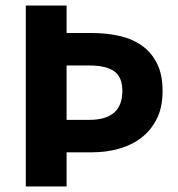

<svg xmlns="http://www.w3.org/2000/svg" viewBox="-20 -672 640 692"><path d="M73 0V-652H220V-553H311Q364 -553 410.5 -542.5Q457 -532 491.5 -507.5Q526 -483 546 -443Q566 -403 566 -344Q566 -286 545.5 -244.5Q525 -203 490 -176Q455 -149 409 -136Q363 -123 311 -123H220V0ZM220 -240H302Q421 -240 421 -344Q421 -395 391 -415.5Q361 -436 302 -436H220Z"/></svg>

Font: Source Code Pro
Style: Bold
Weight: 700
Monospace: yes
Designer: Paul D. Hunt, Teo Tuominen
Foundry: Adobe Systems Incorporated
Version: Version 2.030;PS 1.000;hotconv 16.6.51;makeotf.lib2.5.65220